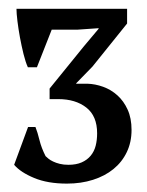

<svg xmlns="http://www.w3.org/2000/svg" viewBox="-20 -781 340 444"><path d="M138.2 -399.9Q156.2 -399.9 168.9 -405.5Q181.6 -411.1 189.7 -420.9Q197.8 -430.7 201.2 -443.8Q204.6 -457 204.6 -472.7Q204.6 -512.7 179.7 -532.2Q154.8 -551.8 114.7 -551.8H94.7V-576.2L174.3 -674.3L208 -714.4V-715.8L159.2 -712.4H99.6L65.4 -625.5H44.4Q39.1 -637.2 34.4 -656Q29.8 -674.8 26.1 -694.6Q22.5 -714.4 20.3 -732.4Q18.1 -750.5 18.1 -760.7H273.9V-726.6L193.8 -627L156.2 -588.4V-587.4H182.1Q200.2 -586.9 218.5 -580.3Q236.8 -573.7 251.5 -560.5Q266.1 -547.4 275.1 -527.6Q284.2 -507.8 284.2 -480.5Q284.2 -452.1 273.2 -429.2Q262.2 -406.2 242.4 -390.1Q222.7 -374 195.1 -365.2Q167.5 -356.4 134.8 -356.4Q90.3 -356.4 59.1 -369.4Q27.8 -382.3 12.7 -399.9L44.9 -487.3H62Q66.9 -475.1 71.3 -457Q75.7 -439 85.4 -419.9Q87.9 -417.5 92 -414.1Q96.2 -410.6 102.8 -407.5Q109.4 -404.3 118.2 -402.1Q127 -399.9 138.2 -399.9Z"/></svg>

Font: PT Astra Serif
Style: Regular
Weight: 400
Designer: A.Korolkova, I. Chaeva
Foundry: ParaType Ltd
Version: Version 1.002